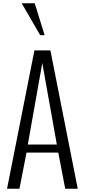

<svg xmlns="http://www.w3.org/2000/svg" viewBox="-20 -1146 515 1166"><path d="M251 -932.1H224.1L111.8 -1126H190.9ZM236.8 -763.2 148.9 -268.1H325.2ZM141.1 -219.2 98.1 0H22.9L189 -839.8H286.1L452.1 0H376L334 -219.2Z"/></svg>

Font: VL Oswald
Style: Light
Weight: 300
Designer: vernon adams
Foundry: vernon adams
Version: Version ; ttfautohint (v0.92.18-e454-dirty) -l 8 -r 50 -G 20